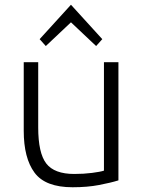

<svg xmlns="http://www.w3.org/2000/svg" viewBox="-20 -780 605 809"><path d="M286 9Q171 9 125.5 -52.5Q80 -114 80 -229V-518H141V-243Q141 -135 175 -91Q209 -47 293 -47Q333 -47 368 -51.5Q403 -56 418 -61V-518H479V-20Q447 -10 397.5 -0.5Q348 9 286 9ZM173 -586 147 -615 279 -760 411 -615 385 -586 279 -686Z"/></svg>

Font: Ubuntu Sans Light
Style: Regular
Weight: 300
Designer: Dalton Maag Ltd
Foundry: Dalton Maag Ltd
Version: Version 1.006; ttfautohint (v1.8.4.7-5d5b)